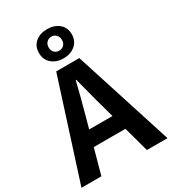

<svg xmlns="http://www.w3.org/2000/svg" viewBox="-240 -1132 1122 1254"><g transform="rotate(-30 320.5 -505.0)"><path d="M-3.8 0 233.3 -740.8H407.5L644.9 0H489.5L383.7 -385.9Q366.9 -444.1 351.2 -506.3Q335.5 -568.5 319.4 -627.9H315.4Q300.9 -567.7 284.7 -505.9Q268.5 -444.1 252.5 -385.9L146.3 0ZM143.3 -190.1V-304.8H495.4V-190.1ZM319 -790.3Q264.2 -790.3 229.9 -820.6Q195.6 -850.9 195.6 -900.4Q195.6 -951.2 229.9 -980.5Q264.2 -1009.8 319 -1009.8Q373.4 -1009.8 408.2 -980.5Q443 -951.2 443 -900.4Q443 -850.9 408.2 -820.6Q373.4 -790.3 319 -790.3ZM319 -848Q339.5 -848 354.1 -861.9Q368.7 -875.8 368.7 -900.4Q368.7 -924.6 354.1 -939.1Q339.5 -953.6 319 -953.6Q298.2 -953.6 283.4 -939.1Q268.6 -924.6 268.6 -900.4Q268.6 -875.8 283.4 -861.9Q298.2 -848 319 -848Z"/></g></svg>

Font: Noto Sans JP
Style: Regular
Weight: 100
Designer: Ryoko NISHIZUKA 西塚涼子 (kana, bopomofo & ideographs); Paul D. Hunt (Latin, Greek & Cyrillic); Sandoll Communications 산돌커뮤니
Foundry: Adobe
Version: Version 2.004;hotconv 1.0.118;makeotfexe 2.5.65603